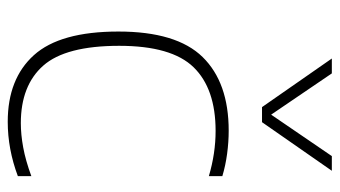

<svg xmlns="http://www.w3.org/2000/svg" viewBox="-206 -642 857 484"><g transform="rotate(90 222.0 -399.5)"><path d="M286.5 9Q178 9 118.5 -57Q59 -123 59 -270Q59 -416.5 123.2 -482.2Q187.5 -548 309 -548Q337.5 -548 367.2 -544Q397 -540 423.5 -532V-498Q366 -515 309.5 -515Q203 -515 149 -459.5Q95 -404 95 -272Q95 -137 145 -80.5Q195 -24 290 -24Q318.5 -24 351.2 -30Q384 -36 423.5 -50.5V-16.5Q355.5 9 286.5 9ZM249.5 -632 127 -808H164.5L268.5 -655L373 -808H410L287.5 -632Z"/></g></svg>

Font: Encode Sans Semi Expanded Thin
Style: Regular
Weight: 100
Width: 6
Designer: Multiple Designers
Foundry: Impallari Type
Version: Version 3.000; ttfautohint (v1.8.3) -l 8 -r 50 -G 200 -x 14 